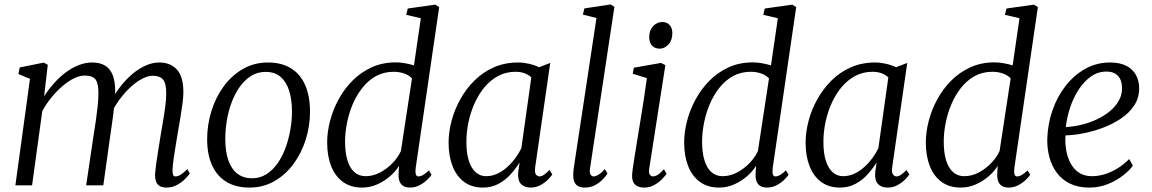

<svg xmlns="http://www.w3.org/2000/svg" viewBox="-20 -838 5206 868"><path d="M196 -545 179.5 -403Q200 -434.5 224.8 -462.2Q249.5 -490 277.8 -511Q306 -532 336.2 -543.8Q366.5 -555.5 397 -555.5Q432.5 -555.5 455.5 -541.2Q478.5 -527 489.8 -497.8Q501 -468.5 501 -422Q501 -417 500.2 -409.8Q499.5 -402.5 498.8 -393.5Q498 -384.5 496.5 -374.5L484.5 -384.5Q503.5 -420.5 528.2 -451.5Q553 -482.5 581.2 -505.8Q609.5 -529 639.8 -542.2Q670 -555.5 701 -555.5Q750 -555.5 779.5 -523.8Q809 -492 809 -421Q809 -399.5 805 -369.5Q801 -339.5 795.5 -306.2Q790 -273 784.5 -242Q780 -214 774.8 -183.5Q769.5 -153 765.5 -124.5Q761.5 -96 760 -73.5Q759.5 -57.5 762 -49Q764.5 -40.5 773 -40.5Q784.5 -40.5 797 -48.2Q809.5 -56 827 -73.5L838 -53.5Q832 -44.5 817 -29.2Q802 -14 780.5 -2Q759 10 733 10Q715.5 10 703.8 4Q692 -2 686.5 -14.8Q681 -27.5 681 -47Q682 -68 686.2 -98.2Q690.5 -128.5 696 -162.2Q701.5 -196 706.5 -228Q711.5 -257.5 717.2 -290.8Q723 -324 727.2 -356.8Q731.5 -389.5 731.5 -416.5Q731.5 -462 716.8 -478.8Q702 -495.5 670.5 -495.5Q649 -495.5 623.2 -482.2Q597.5 -469 571.2 -445Q545 -421 521.2 -389Q497.5 -357 479.5 -319L497.5 -370Q495.5 -349 492.5 -324.8Q489.5 -300.5 486 -276.8Q482.5 -253 479.5 -232L447 0H369.5L403 -225.5Q408 -256 413 -290.2Q418 -324.5 421.5 -357.5Q425 -390.5 425 -416.5Q425 -462 411.5 -479.2Q398 -496.5 363 -496.5Q340.5 -496.5 314.5 -483.8Q288.5 -471 262.2 -448.5Q236 -426 212.2 -397Q188.5 -368 171 -335L125 0H49.5L115.5 -481.5L63.5 -503L69 -533L178 -555Z M1191.5 -555.5Q1253 -555.5 1295.5 -529.2Q1338 -503 1359.8 -453Q1381.5 -403 1381.5 -332.5Q1381.5 -268.5 1362.2 -207.2Q1343 -146 1307 -97Q1271 -48 1220.5 -19Q1170 10 1108 10Q1046.5 10 1003.8 -15.8Q961 -41.5 938.8 -90.5Q916.5 -139.5 916.5 -208.5Q916.5 -274 935.8 -336Q955 -398 991.2 -447.5Q1027.5 -497 1078.2 -526.2Q1129 -555.5 1191.5 -555.5ZM1181 -513Q1144.5 -513 1115.2 -494.8Q1086 -476.5 1064 -445.5Q1042 -414.5 1027.2 -375.2Q1012.5 -336 1005.5 -293.2Q998.5 -250.5 998.5 -210Q998.5 -151.5 1012.8 -112Q1027 -72.5 1054 -52.2Q1081 -32 1119.5 -32Q1155 -32 1184 -50.2Q1213 -68.5 1234.8 -99.5Q1256.5 -130.5 1270.8 -169.5Q1285 -208.5 1292.5 -250.8Q1300 -293 1300 -333Q1300 -387.5 1287.2 -427.8Q1274.5 -468 1248.5 -490.5Q1222.5 -513 1181 -513Z M1859 -77Q1857 -59 1860 -49.8Q1863 -40.5 1871.5 -40.5Q1881.5 -40.5 1893 -47.2Q1904.5 -54 1919 -67.5L1931 -48Q1926 -40 1912 -26Q1898 -12 1877.8 -1Q1857.5 10 1832.5 10Q1806 10 1793 -6Q1780 -22 1782 -54.5L1784 -88.5Q1769 -63.5 1743 -41Q1717 -18.5 1684.8 -4.2Q1652.5 10 1617 10Q1565 10 1529.8 -16Q1494.5 -42 1476.8 -87.8Q1459 -133.5 1459 -193.5Q1459 -240.5 1472 -291Q1485 -341.5 1510.8 -388.8Q1536.5 -436 1574 -473.8Q1611.5 -511.5 1660.5 -533.8Q1709.5 -556 1769.5 -556Q1789.5 -556 1811.5 -552Q1833.5 -548 1851.5 -542.5L1882.5 -755.5L1816.5 -771L1823.5 -799.5L1947.5 -817L1965.5 -806ZM1842.5 -483.5Q1829 -498.5 1806.8 -506Q1784.5 -513.5 1760 -513.5Q1715 -513.5 1679.5 -493.8Q1644 -474 1617.8 -440.5Q1591.5 -407 1574.2 -366Q1557 -325 1548.5 -281.2Q1540 -237.5 1540 -198Q1540 -148 1550.8 -113Q1561.5 -78 1582.2 -59.8Q1603 -41.5 1632.5 -41.5Q1666.5 -41.5 1698.2 -58.2Q1730 -75 1755 -101.2Q1780 -127.5 1792.5 -155.5Z M2399.5 -82.5Q2396 -58 2403 -49.2Q2410 -40.5 2419 -40.5Q2428.5 -40.5 2439.5 -48Q2450.5 -55.5 2464 -69.5L2477 -49.5Q2473 -42.5 2459.5 -28.2Q2446 -14 2425.2 -2Q2404.5 10 2378.5 10Q2351 10 2335.5 -6Q2320 -22 2322.5 -58L2329 -103.5Q2311.5 -75.5 2287.8 -49.2Q2264 -23 2233 -6.5Q2202 10 2163 10Q2112.5 10 2078 -15.8Q2043.5 -41.5 2025.8 -87.2Q2008 -133 2008 -193Q2008 -240 2021.2 -290.8Q2034.5 -341.5 2060.5 -388.5Q2086.5 -435.5 2124.5 -473.5Q2162.5 -511.5 2212.2 -533.5Q2262 -555.5 2323 -555.5Q2345.5 -555.5 2371 -549.8Q2396.5 -544 2417 -534L2467.5 -553.5ZM2382 -488Q2369 -500.5 2350.8 -507Q2332.5 -513.5 2310.5 -513.5Q2268 -513.5 2233 -495Q2198 -476.5 2171.2 -444.8Q2144.5 -413 2126 -372Q2107.5 -331 2098 -286Q2088.5 -241 2088.5 -196.5Q2088.5 -145 2099.8 -110.5Q2111 -76 2131 -58.8Q2151 -41.5 2177 -41.5Q2204.5 -41.5 2228.8 -53Q2253 -64.5 2273.5 -83Q2294 -101.5 2310.2 -123.8Q2326.5 -146 2337 -168Z M2647 -74Q2644.5 -57.5 2649.8 -49Q2655 -40.5 2662.5 -40.5Q2672.5 -40.5 2685 -47.8Q2697.5 -55 2714.5 -73.5L2726.5 -53.5Q2721 -44.5 2707 -29.2Q2693 -14 2672 -2Q2651 10 2623.5 10Q2606.5 10 2594.8 4.2Q2583 -1.5 2577 -15Q2571 -28.5 2571.5 -50Q2571.5 -54 2572 -60.5Q2572.5 -67 2573.5 -74.8Q2574.5 -82.5 2575.5 -89L2676.5 -756.5L2615 -772L2622 -800L2741 -818L2757.5 -806.5Z M2892.5 10Q2875 10 2862 4Q2849 -2 2842.5 -16Q2836 -30 2838 -53Q2839.5 -70 2845 -105.5Q2850.5 -141 2858.2 -188.2Q2866 -235.5 2874.5 -287.8Q2883 -340 2891 -391.2Q2899 -442.5 2904.5 -485L2840.5 -504.5L2845.5 -532L2968.5 -553.5L2988 -543.5L2915 -75.5Q2912 -57 2917.8 -48.8Q2923.5 -40.5 2931 -40.5Q2941.5 -40.5 2953.2 -47.5Q2965 -54.5 2981.5 -73L2993.5 -52.5Q2988 -44 2973.8 -29Q2959.5 -14 2938.8 -2Q2918 10 2892.5 10ZM2962.5 -618Q2940.5 -618 2927.8 -631.8Q2915 -645.5 2915 -671Q2915 -701.5 2932.8 -720Q2950.5 -738.5 2974.5 -738.5Q2994.5 -738.5 3007 -725.2Q3019.5 -712 3019.5 -688.5Q3019.5 -656 3002 -637Q2984.5 -618 2962.5 -618Z M3473 -77Q3471 -59 3474 -49.8Q3477 -40.5 3485.5 -40.5Q3495.5 -40.5 3507 -47.2Q3518.5 -54 3533 -67.5L3545 -48Q3540 -40 3526 -26Q3512 -12 3491.8 -1Q3471.5 10 3446.5 10Q3420 10 3407 -6Q3394 -22 3396 -54.5L3398 -88.5Q3383 -63.5 3357 -41Q3331 -18.5 3298.8 -4.2Q3266.5 10 3231 10Q3179 10 3143.8 -16Q3108.5 -42 3090.8 -87.8Q3073 -133.5 3073 -193.5Q3073 -240.5 3086 -291Q3099 -341.5 3124.8 -388.8Q3150.5 -436 3188 -473.8Q3225.5 -511.5 3274.5 -533.8Q3323.5 -556 3383.5 -556Q3403.5 -556 3425.5 -552Q3447.5 -548 3465.5 -542.5L3496.5 -755.5L3430.5 -771L3437.5 -799.5L3561.5 -817L3579.5 -806ZM3456.5 -483.5Q3443 -498.5 3420.8 -506Q3398.5 -513.5 3374 -513.5Q3329 -513.5 3293.5 -493.8Q3258 -474 3231.8 -440.5Q3205.5 -407 3188.2 -366Q3171 -325 3162.5 -281.2Q3154 -237.5 3154 -198Q3154 -148 3164.8 -113Q3175.5 -78 3196.2 -59.8Q3217 -41.5 3246.5 -41.5Q3280.5 -41.5 3312.2 -58.2Q3344 -75 3369 -101.2Q3394 -127.5 3406.5 -155.5Z M4013.5 -82.5Q4010 -58 4017 -49.2Q4024 -40.5 4033 -40.5Q4042.5 -40.5 4053.5 -48Q4064.5 -55.5 4078 -69.5L4091 -49.5Q4087 -42.5 4073.5 -28.2Q4060 -14 4039.2 -2Q4018.5 10 3992.5 10Q3965 10 3949.5 -6Q3934 -22 3936.5 -58L3943 -103.5Q3925.5 -75.5 3901.8 -49.2Q3878 -23 3847 -6.5Q3816 10 3777 10Q3726.5 10 3692 -15.8Q3657.5 -41.5 3639.8 -87.2Q3622 -133 3622 -193Q3622 -240 3635.2 -290.8Q3648.5 -341.5 3674.5 -388.5Q3700.5 -435.5 3738.5 -473.5Q3776.5 -511.5 3826.2 -533.5Q3876 -555.5 3937 -555.5Q3959.5 -555.5 3985 -549.8Q4010.5 -544 4031 -534L4081.5 -553.5ZM3996 -488Q3983 -500.5 3964.8 -507Q3946.5 -513.5 3924.5 -513.5Q3882 -513.5 3847 -495Q3812 -476.5 3785.2 -444.8Q3758.5 -413 3740 -372Q3721.5 -331 3712 -286Q3702.5 -241 3702.5 -196.5Q3702.5 -145 3713.8 -110.5Q3725 -76 3745 -58.8Q3765 -41.5 3791 -41.5Q3818.5 -41.5 3842.8 -53Q3867 -64.5 3887.5 -83Q3908 -101.5 3924.2 -123.8Q3940.5 -146 3951 -168Z M4565.5 -77Q4563.5 -59 4566.5 -49.8Q4569.5 -40.5 4578 -40.5Q4588 -40.5 4599.5 -47.2Q4611 -54 4625.5 -67.5L4637.5 -48Q4632.5 -40 4618.5 -26Q4604.5 -12 4584.2 -1Q4564 10 4539 10Q4512.5 10 4499.5 -6Q4486.5 -22 4488.5 -54.5L4490.5 -88.5Q4475.5 -63.5 4449.5 -41Q4423.5 -18.5 4391.2 -4.2Q4359 10 4323.5 10Q4271.5 10 4236.2 -16Q4201 -42 4183.2 -87.8Q4165.5 -133.5 4165.5 -193.5Q4165.5 -240.5 4178.5 -291Q4191.5 -341.5 4217.2 -388.8Q4243 -436 4280.5 -473.8Q4318 -511.5 4367 -533.8Q4416 -556 4476 -556Q4496 -556 4518 -552Q4540 -548 4558 -542.5L4589 -755.5L4523 -771L4530 -799.5L4654 -817L4672 -806ZM4549 -483.5Q4535.5 -498.5 4513.2 -506Q4491 -513.5 4466.5 -513.5Q4421.5 -513.5 4386 -493.8Q4350.5 -474 4324.2 -440.5Q4298 -407 4280.8 -366Q4263.5 -325 4255 -281.2Q4246.5 -237.5 4246.5 -198Q4246.5 -148 4257.2 -113Q4268 -78 4288.8 -59.8Q4309.5 -41.5 4339 -41.5Q4373 -41.5 4404.8 -58.2Q4436.5 -75 4461.5 -101.2Q4486.5 -127.5 4499 -155.5Z M5101.5 -89Q5087 -68.5 5058 -45.5Q5029 -22.5 4989.5 -6.2Q4950 10 4904.5 10Q4854 10 4817.5 -7.8Q4781 -25.5 4758 -56.5Q4735 -87.5 4724.5 -126.2Q4714 -165 4714.5 -206.5Q4716 -275 4737.5 -337.8Q4759 -400.5 4797.2 -449.5Q4835.5 -498.5 4886.5 -527Q4937.5 -555.5 4998 -555.5Q5042.5 -555.5 5071.8 -540.5Q5101 -525.5 5115.5 -499Q5130 -472.5 5130 -439Q5130 -395 5107.2 -360.8Q5084.5 -326.5 5047 -301.5Q5009.5 -276.5 4965 -260Q4920.5 -243.5 4876.2 -235Q4832 -226.5 4797 -226Q4794.5 -195 4799.5 -162.8Q4804.5 -130.5 4818.2 -103Q4832 -75.5 4856.2 -58.5Q4880.5 -41.5 4916.5 -41.5Q4944.5 -41.5 4973.2 -50Q5002 -58.5 5030.5 -75.8Q5059 -93 5085 -119ZM4982.5 -514.5Q4943.5 -514.5 4911.5 -491.8Q4879.5 -469 4855.8 -432Q4832 -395 4817.5 -350.8Q4803 -306.5 4798.5 -263.5Q4835 -265.5 4871.2 -274.5Q4907.5 -283.5 4940 -299Q4972.5 -314.5 4997.8 -335.5Q5023 -356.5 5037.8 -382.5Q5052.5 -408.5 5052.5 -438.5Q5052.5 -475.5 5034.2 -495Q5016 -514.5 4982.5 -514.5Z"/></svg>

Font: Merriweather 48pt Light
Style: Italic
Weight: 300
Italic angle: -7.8°
Version: Version 2.101